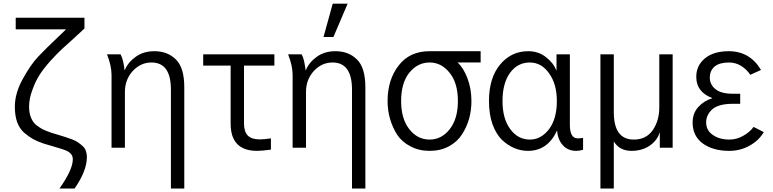

<svg xmlns="http://www.w3.org/2000/svg" viewBox="-20 -831 4350 1080"><path d="M63.5 -230.5Q63.5 -305.7 107.4 -385.7Q151.4 -465.8 192.4 -509.8Q234.4 -554.7 323.2 -638.7Q341.8 -657.2 351.6 -666Q256.8 -666 68.4 -666Q68.4 -682.6 68.4 -731.4Q165 -731.4 455.1 -731.4Q455.1 -715.8 455.1 -670.9Q440.4 -657.2 398.4 -618.2Q355.5 -580.1 328.1 -554.7Q300.8 -529.3 261.7 -486.3Q223.6 -443.4 200.2 -406.2Q177.7 -370.1 161.1 -322.3Q143.6 -275.4 143.6 -230.5Q143.6 -195.3 154.3 -169.9Q164.1 -143.6 184.6 -127Q205.1 -111.3 222.7 -102.5Q241.2 -93.8 269.5 -84Q282.2 -80.1 308.6 -72.3Q335.9 -64.5 349.6 -59.6Q364.3 -54.7 385.7 -46.9Q408.2 -38.1 419.9 -29.3Q431.6 -21.5 444.3 -9.8Q458 2.9 462.9 17.6Q468.8 33.2 468.8 51.8Q468.8 129.9 399.4 229.5Q371.1 229.5 314.5 229.5Q389.6 123 389.6 65.4Q389.6 48.8 380.9 37.1Q372.1 25.4 353.5 16.6Q335 8.8 317.4 3.9Q299.8 -2 271.5 -9.8Q243.2 -17.6 225.6 -23.4Q190.4 -35.2 166 -48.8Q141.6 -62.5 115.2 -85Q89.8 -108.4 76.2 -144.5Q63.5 -181.6 63.5 -230.5Z M582 -525.4Q601.6 -525.4 658.2 -525.4Q666 -510.7 671.9 -488.3Q676.8 -465.8 678.7 -450.2Q679.7 -445.3 680.7 -435.5Q680.7 -435.5 681.6 -435.5Q698.2 -478.5 742.2 -510.7Q786.1 -543 848.6 -543Q921.9 -543 968.8 -497.1Q1016.6 -451.2 1016.6 -339.8Q1016.6 -150.4 1016.6 229.5Q998 229.5 941.4 229.5Q941.4 90.8 941.4 -327.1Q941.4 -479.5 832 -479.5Q771.5 -479.5 726.6 -431.6Q682.6 -382.8 682.6 -313.5Q682.6 -209 682.6 0Q664.1 0 607.4 0Q607.4 -102.5 607.4 -409.2Q607.4 -460.9 582 -525.4Z M1123 -461.9Q1123 -477.5 1123 -525.4Q1222.7 -525.4 1523.4 -525.4Q1523.4 -509.8 1523.4 -461.9Q1480.5 -461.9 1352.5 -461.9Q1352.5 -380.9 1352.5 -137.7Q1352.5 -89.8 1374 -68.4Q1395.5 -46.9 1441.4 -46.9Q1466.8 -46.9 1503.9 -52.7Q1503.9 -31.2 1503.9 10.7Q1451.2 17.6 1426.8 17.6Q1277.3 17.6 1277.3 -135.7Q1277.3 -244.1 1277.3 -461.9Q1239.3 -461.9 1123 -461.9Z M1600.6 -525.4Q1620.1 -525.4 1676.8 -525.4Q1684.6 -510.7 1690.4 -488.3Q1695.3 -465.8 1697.3 -450.2Q1698.2 -445.3 1699.2 -435.5Q1699.2 -435.5 1700.2 -435.5Q1716.8 -478.5 1760.7 -510.7Q1804.7 -543 1867.2 -543Q1940.4 -543 1987.3 -497.1Q2035.2 -451.2 2035.2 -339.8Q2035.2 -150.4 2035.2 229.5Q2016.6 229.5 1960 229.5Q1960 90.8 1960 -327.1Q1960 -479.5 1850.6 -479.5Q1790 -479.5 1745.1 -431.6Q1701.2 -382.8 1701.2 -313.5Q1701.2 -209 1701.2 0Q1682.6 0 1626 0Q1626 -102.5 1626 -409.2Q1626 -460.9 1600.6 -525.4ZM1799.8 -623Q1812.5 -669.9 1851.6 -810.5Q1873 -810.5 1935.5 -810.5Q1915 -763.7 1855.5 -623Q1841.8 -623 1799.8 -623Z M2160.2 -262.7Q2160.2 -382.8 2222.7 -462.9Q2284.2 -543 2396.5 -543Q2492.2 -543 2683.6 -543Q2683.6 -527.3 2683.6 -479.5Q2651.4 -479.5 2553.7 -479.5Q2586.9 -450.2 2609.4 -390.6Q2631.8 -332 2631.8 -262.7Q2631.8 -211.9 2619.1 -164.1Q2605.5 -116.2 2578.1 -74.2Q2551.8 -33.2 2504.9 -7.8Q2458 17.6 2396.5 17.6Q2335.9 17.6 2289.1 -7.8Q2241.2 -32.2 2213.9 -73.2Q2187.5 -115.2 2173.8 -163.1Q2160.2 -210.9 2160.2 -262.7ZM2236.3 -262.7Q2236.3 -163.1 2282.2 -104.5Q2328.1 -45.9 2396.5 -45.9Q2463.9 -45.9 2509.8 -104.5Q2555.7 -163.1 2555.7 -262.7Q2555.7 -364.3 2508.8 -421.9Q2462.9 -479.5 2396.5 -479.5Q2329.1 -479.5 2282.2 -421.9Q2236.3 -364.3 2236.3 -262.7Z M2730.5 -262.7Q2730.5 -392.6 2793 -467.8Q2855.5 -543 2951.2 -543Q3008.8 -543 3050.8 -509.8Q3092.8 -477.5 3110.4 -433.6Q3110.4 -463.9 3110.4 -525.4Q3128.9 -525.4 3185.5 -525.4Q3185.5 -425.8 3185.5 -128.9Q3185.5 -52.7 3229.5 -52.7Q3248 -52.7 3259.8 -55.7Q3259.8 -33.2 3259.8 11.7Q3238.3 17.6 3221.7 17.6Q3174.8 17.6 3146.5 -13.7Q3118.2 -43.9 3113.3 -96.7Q3060.5 17.6 2950.2 17.6Q2910.2 17.6 2873 2Q2835.9 -13.7 2802.7 -44.9Q2770.5 -77.1 2750 -132.8Q2730.5 -189.5 2730.5 -262.7ZM2806.6 -262.7Q2806.6 -164.1 2849.6 -105.5Q2892.6 -45.9 2960.9 -45.9Q3023.4 -45.9 3068.4 -104.5Q3112.3 -163.1 3112.3 -262.7Q3112.3 -358.4 3068.4 -418.9Q3025.4 -479.5 2960 -479.5Q2891.6 -479.5 2848.6 -420.9Q2806.6 -362.3 2806.6 -262.7Z M3357.4 229.5Q3357.4 41 3357.4 -525.4Q3376 -525.4 3432.6 -525.4Q3432.6 -444.3 3432.6 -200.2Q3432.6 -45.9 3544.9 -45.9Q3615.2 -45.9 3652.3 -99.6Q3688.5 -153.3 3688.5 -226.6Q3688.5 -326.2 3688.5 -525.4Q3707 -525.4 3763.7 -525.4Q3763.7 -393.6 3763.7 0Q3746.1 0 3691.4 0Q3691.4 -21.5 3691.4 -85Q3691.4 -85 3690.4 -85Q3676.8 -41 3634.8 -11.7Q3591.8 17.6 3531.2 17.6Q3465.8 17.6 3432.6 -35.2Q3432.6 52.7 3432.6 229.5Q3414.1 229.5 3357.4 229.5Z M3876 -141.6Q3876 -194.3 3908.2 -229.5Q3940.4 -264.6 3986.3 -278.3Q3986.3 -278.3 3986.3 -279.3Q3896.5 -313.5 3896.5 -398.4Q3896.5 -461.9 3944.3 -502Q3993.2 -543 4079.1 -543Q4198.2 -543 4260.7 -437.5Q4240.2 -428.7 4200.2 -410.2Q4180.7 -440.4 4149.4 -460Q4118.2 -479.5 4081.1 -479.5Q4027.3 -479.5 4000 -457Q3972.7 -433.6 3972.7 -394.5Q3972.7 -355.5 4003.9 -330.1Q4035.2 -303.7 4101.6 -303.7Q4115.2 -303.7 4143.6 -303.7Q4143.6 -290 4143.6 -247.1Q4132.8 -247.1 4101.6 -247.1Q4023.4 -247.1 3987.3 -216.8Q3952.1 -185.5 3952.1 -142.6Q3952.1 -97.7 3989.3 -72.3Q4026.4 -45.9 4083 -45.9Q4124 -45.9 4161.1 -67.4Q4199.2 -88.9 4218.8 -117.2Q4238.3 -107.4 4276.4 -87.9Q4248 -40 4196.3 -11.7Q4144.5 17.6 4082 17.6Q3990.2 17.6 3932.6 -24.4Q3876 -66.4 3876 -141.6Z"/></svg>

Font: Gothic A1
Style: Regular
Weight: 400
Designer: HanYang I&C Co.,Ltd.
Version: Version 2.50